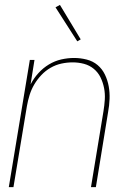

<svg xmlns="http://www.w3.org/2000/svg" viewBox="-20 -765 540 785"><path d="M16 0 102 -520H121L105 -420Q118 -445 137 -466Q156 -487 180 -501.5Q204 -516 230.5 -522Q257 -528 283 -528Q309 -528 334.5 -521.5Q360 -515 379 -499Q398 -483 409 -460Q420 -437 424.5 -412Q429 -387 428 -360.5Q427 -334 422 -307L372 0H352L403 -310Q407 -334 408.5 -358Q410 -382 405.5 -405Q401 -428 391 -448.5Q381 -469 363.5 -483.5Q346 -498 323.5 -504Q301 -510 277 -510Q254 -510 231 -505Q208 -500 187 -488Q166 -476 149 -458Q132 -440 120 -419.5Q108 -399 101 -376.5Q94 -354 90 -331L35 0ZM296 -596 207 -735 225 -745 310 -604Z"/></svg>

Font: Iosevka SS04 Thin Oblique
Style: Regular
Weight: 100
Italic angle: -9°
Monospace: yes
Designer: Belleve Invis
Foundry: Belleve Invis
Version: Version 19.0.0; ttfautohint (v1.8.4)